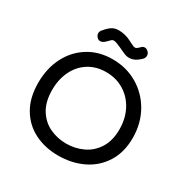

<svg xmlns="http://www.w3.org/2000/svg" viewBox="-194 -1054 1186 1215"><g transform="rotate(30 399.5 -446.5)"><path d="M53 -344Q53 -449 95 -531.5Q137 -614 213 -661Q289 -708 388 -708Q489 -708 570.5 -660Q652 -612 699 -528Q746 -444 746 -339Q746 -234 698.5 -159Q651 -84 570.5 -45.5Q490 -7 392 -7Q296 -7 219 -45.5Q142 -84 97.5 -159.5Q53 -235 53 -344ZM646 -344Q646 -423 613.5 -485Q581 -547 523.5 -582Q466 -617 393 -617Q321 -617 266.5 -583Q212 -549 182 -488Q152 -427 152 -349Q152 -262 187 -206Q222 -150 278 -124Q334 -98 398 -98Q462 -98 519 -124.5Q576 -151 611 -206.5Q646 -262 646 -344ZM225 -805Q225 -819 235 -830Q260 -860 280.5 -873Q301 -886 329 -886Q378 -886 421 -863Q428 -860 440 -853.5Q452 -847 459 -844.5Q466 -842 472 -842Q480 -842 487 -848.5Q494 -855 496 -856Q505 -866 511.5 -870Q518 -874 526 -874Q540 -874 552 -862Q564 -850 564 -835Q564 -821 554 -809Q532 -787 512 -777Q492 -767 470 -767Q455 -767 440.5 -772.5Q426 -778 407 -787Q403 -789 398 -791.5Q393 -794 388 -796Q381 -799 363 -806.5Q345 -814 335 -814Q326 -814 319 -808Q312 -802 297 -786Q278 -767 261 -767Q246 -767 237 -778Q225 -790 225 -805Z"/></g></svg>

Font: Mali Medium
Style: Regular
Weight: 500
Version: Version 1.000; ttfautohint (v1.6)